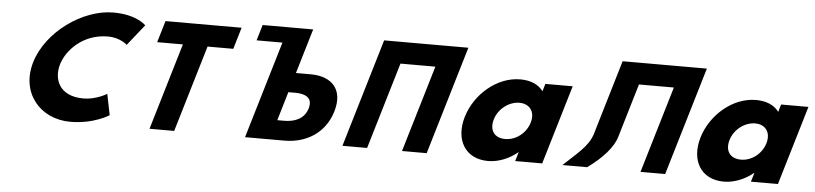

<svg xmlns="http://www.w3.org/2000/svg" viewBox="-44 -977 5258 1239"><g transform="rotate(5 2584.5 -358.0)"><path d="M503.9 -159.4C343.3 -159.4 306.1 -271.6 334.2 -365.9C362 -459.4 466 -571.6 626.7 -571.6C708.3 -571.6 751.5 -528.3 751.5 -528.3L859.9 -664.3C859.9 -664.3 801 -728.9 648.8 -728.9C449.9 -728.9 220.3 -565.7 160.3 -364.2C100.6 -163.6 234.4 -2.1 432.4 -2.1C584.6 -2.1 682 -66.7 682 -66.7L654.5 -202.7C654.5 -202.7 585.5 -159.4 503.9 -159.4Z M946.1 -562.9H1112.7L945.7 -1.9H1105.5L1272.5 -562.9H1439.1L1480.9 -703.1H987.9Z M1564.4 -1.5 1751.7 -630.5H1584.2L1614.6 -732.5H1941.9L1933 -702.8L1911.5 -630.5L1855.6 -442.7H1951.6C2088.5 -442.7 2167.3 -361.9 2124.2 -217.4C2081 -72 1957.1 -1.5 1820.2 -1.5ZM1817.6 -315.2 1762.2 -129H1807.2C1870.1 -129 1935.9 -150.2 1957.5 -222.5C1978.7 -293.9 1925.5 -315.2 1862.6 -315.2Z M2522.3 -561.9H2748.4L2581.3 -0.9H2741.1L2949.9 -702.1H2790.1H2564H2404.2L2195.4 -0.9H2355.2Z M2965.7 -256C2921.1 -106 2990 15 3140 15C3210 15 3279.3 -16 3329.8 -58H3331.8L3314.5 0H3489.5L3642.3 -513H3465.3L3450.7 -464C3420.9 -505 3370.7 -528 3301.7 -528C3151.7 -528 3010.4 -406 2965.7 -256ZM3153.7 -256C3174.9 -327 3242.8 -377 3309.8 -377C3375.8 -377 3413.9 -327 3392.7 -256C3371.9 -186 3307 -136 3238 -136C3166 -136 3132.9 -186 3153.7 -256Z M3964.2 -215.9 4067.2 -561.9H4293.3L4126.2 -0.9H4286L4494.8 -702.1H4335H4108.9H3949.1L3804.4 -215.9C3777.5 -134.3 3708.4 -85 3620.5 -0.9H3780.3C3877.5 -70.6 3945.4 -147.1 3964.2 -215.9Z M4492.7 -256C4448.1 -106 4517 15 4667 15C4737 15 4806.3 -16 4856.8 -58H4858.8L4841.5 0H5016.5L5169.3 -513H4992.3L4977.7 -464C4947.9 -505 4897.7 -528 4828.7 -528C4678.7 -528 4537.4 -406 4492.7 -256ZM4680.7 -256C4701.9 -327 4769.8 -377 4836.8 -377C4902.8 -377 4940.9 -327 4919.7 -256C4898.9 -186 4834 -136 4765 -136C4693 -136 4659.9 -186 4680.7 -256Z"/></g></svg>

Font: Hussar
Style: BdOblThree
Weight: 700
Foundry: Cannot Into Space Fonts
Version: Version 2.00